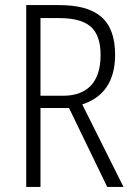

<svg xmlns="http://www.w3.org/2000/svg" viewBox="-20 -734 523 754"><path d="M212 -714H83V0H139V-310H251L401 0H465L303 -324C386 -351 432 -414 432 -519C432 -658 358 -714 212 -714ZM210 -663C325 -663 375 -623 375 -517C375 -409 320 -358 228 -358H139V-663Z"/></svg>

Font: Noto Sans Gujarati Condensed Light
Style: Regular
Weight: 300
Width: 3
Designer: Jelle Bosma - Monotype Design Team, Universal Thirst
Foundry: Monotype Imaging Inc.
Version: Version 2.106